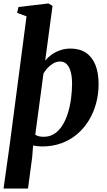

<svg xmlns="http://www.w3.org/2000/svg" viewBox="-34 -837 619 1111"><path d="M-13.5 254 22 1.5 119.5 -742.5 65 -762.5 73 -796.5 246.5 -817 270 -803 227.5 -486.5Q242.5 -505 264.5 -520.8Q286.5 -536.5 314.2 -546.2Q342 -556 373 -556Q426.5 -556 462.8 -532Q499 -508 517.8 -462Q536.5 -416 536.5 -349Q536.5 -292.5 522.2 -239.5Q508 -186.5 480.5 -141Q453 -95.5 413.2 -61.5Q373.5 -27.5 322.2 -8.5Q271 10.5 209 10.5Q196.5 10.5 183.2 8.8Q170 7 157.5 5L152.5 71L128 254ZM219.5 -45.5Q254.5 -45.5 281.5 -63.5Q308.5 -81.5 327.8 -112.5Q347 -143.5 359.2 -183.5Q371.5 -223.5 377.2 -267.5Q383 -311.5 383 -354Q383 -390.5 375.8 -419.2Q368.5 -448 353.2 -464.5Q338 -481 314 -481Q293.5 -481 275 -470.5Q256.5 -460 241.8 -444.2Q227 -428.5 217.5 -411.5L170 -57.5Q179.5 -51 192 -48.2Q204.5 -45.5 219.5 -45.5Z"/></svg>

Font: Merriweather 48pt ExtraBold
Style: Italic
Weight: 800
Italic angle: -7.8°
Version: Version 2.101